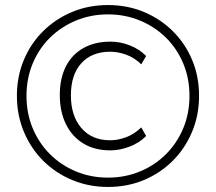

<svg xmlns="http://www.w3.org/2000/svg" viewBox="-20 -733 856 761"><path d="M408 8Q332 8 266 -19.5Q200 -47 151 -96Q102 -145 74.5 -211Q47 -277 47 -353Q47 -430 74.5 -495.5Q102 -561 151 -609.5Q200 -658 265.5 -685.5Q331 -713 408 -713Q485 -713 550.5 -685.5Q616 -658 665 -609.5Q714 -561 741.5 -495.5Q769 -430 769 -353Q769 -277 741.5 -211Q714 -145 665 -96Q616 -47 550.5 -19.5Q485 8 408 8ZM418 -137Q355 -137 310 -164.5Q265 -192 241 -241.5Q217 -291 217 -356Q217 -422 241 -469.5Q265 -517 310.5 -542.5Q356 -568 418 -568Q457 -568 495 -553Q533 -538 559 -511L540 -478Q512 -505 479.5 -516.5Q447 -528 417 -528Q344 -528 302.5 -482.5Q261 -437 261 -355Q261 -274 302.5 -225.5Q344 -177 417 -177Q447 -177 479.5 -189Q512 -201 540 -228L559 -194Q533 -167 494 -152Q455 -137 418 -137ZM408 -29Q476 -29 535 -53.5Q594 -78 638 -122Q682 -166 706.5 -225Q731 -284 731 -353Q731 -422 706.5 -481Q682 -540 638 -583.5Q594 -627 535 -651.5Q476 -676 408 -676Q340 -676 281 -651.5Q222 -627 178 -583.5Q134 -540 109.5 -481Q85 -422 85 -353Q85 -284 109.5 -225Q134 -166 178 -122Q222 -78 281 -53.5Q340 -29 408 -29Z"/></svg>

Font: Nunito Sans 10pt ExtraLight
Style: Regular
Weight: 250
Designer: Vernon Adams
Foundry: Vernon Adams
Version: Version 3.101;gftools[0.9.27]